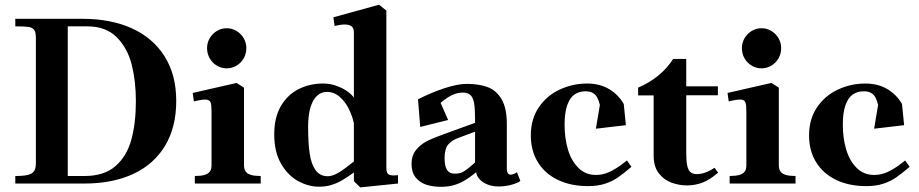

<svg xmlns="http://www.w3.org/2000/svg" viewBox="-20 -780 3904 816"><path d="M132.5 -86.5V-619.5Q132.5 -643 125.2 -653Q118 -663 101.2 -665.5Q84.5 -668 45 -668V-700H332Q451 -700 540.5 -659.5Q630 -619 679.5 -540.5Q729 -462 729 -351Q729 -239 681.2 -160Q633.5 -81 545.8 -40.5Q458 0 339.5 0H45V-32Q80.5 -32 99 -36.8Q117.5 -41.5 125 -53Q132.5 -64.5 132.5 -86.5ZM557.5 -351Q557.5 -434.5 539.8 -505Q522 -575.5 476 -621.8Q430 -668 350.5 -668H268V-32H339.5Q422.5 -32 470.8 -74Q519 -116 538.2 -186.5Q557.5 -257 557.5 -351Z M879 -77V-306.5Q879 -334.5 875 -345Q871 -355.5 855.8 -356.8Q840.5 -358 804 -349L799 -385L985.5 -427.5L1017 -407.5V-78.5Q1017 -61 1024.2 -51Q1031.5 -41 1047 -36.5Q1062.5 -32 1088 -32V0H808V-32Q833.5 -32 849 -36.5Q864.5 -41 871.8 -50.8Q879 -60.5 879 -77ZM860 -575.5Q860 -598 871.2 -617.5Q882.5 -637 901.8 -648.5Q921 -660 943.5 -660Q966 -660 985.2 -648.5Q1004.5 -637 1015.8 -617.5Q1027 -598 1027 -575.5Q1027 -552 1015.8 -532.2Q1004.5 -512.5 985.2 -501Q966 -489.5 943.5 -489.5Q921 -489.5 901.8 -501Q882.5 -512.5 871.2 -532.2Q860 -552 860 -575.5Z M1145.5 -209Q1145.5 -282 1174.5 -330.5Q1203.5 -379 1250.5 -402Q1297.5 -425 1353 -425Q1383 -425 1410.5 -415Q1438 -405 1457.5 -390.8Q1477 -376.5 1484 -364.5V-642.5Q1484 -656 1477.5 -664.8Q1471 -673.5 1453 -675.5Q1435 -677.5 1402 -669.5L1397 -706.5L1591 -760L1622 -735V-69.5Q1622 -54 1625.2 -46.2Q1628.5 -38.5 1639 -35.8Q1649.5 -33 1671.5 -35.5V0L1511 16.5L1484 -10V-47Q1455 -26 1433.5 -13.5Q1412 -1 1388 6.2Q1364 13.5 1336 13.5Q1291.5 13.5 1247.8 -10Q1204 -33.5 1174.8 -83.8Q1145.5 -134 1145.5 -209ZM1484 -93.5V-256Q1478 -285 1463.2 -315.8Q1448.5 -346.5 1424.2 -368Q1400 -389.5 1368.5 -389.5Q1346.5 -389.5 1328.8 -374.2Q1311 -359 1300.2 -325.8Q1289.5 -292.5 1289.5 -241Q1289.5 -173.5 1296 -128.2Q1302.5 -83 1321 -57Q1339.5 -31 1373.5 -31Q1392.5 -31 1417.5 -45.5Q1442.5 -60 1484 -93.5Z M1729 -84Q1729 -118 1747 -141.2Q1765 -164.5 1792.2 -178.8Q1819.5 -193 1861.5 -208L1999 -258V-276Q1999 -319 1994.8 -342.2Q1990.5 -365.5 1979.5 -376Q1968.5 -386.5 1947.5 -386.5Q1929 -386.5 1912.5 -380.5Q1896 -374.5 1882.5 -365.5Q1869 -356.5 1852.5 -343L1884.5 -270L1766 -240.5L1756.5 -358Q1814 -387 1869.2 -405.2Q1924.5 -423.5 1964.5 -423.5Q2015.5 -423.5 2052.5 -409.8Q2089.5 -396 2111.8 -358.2Q2134 -320.5 2134 -253V-63Q2134 -41 2146.2 -38.2Q2158.5 -35.5 2177 -48L2191.5 -11Q2180.5 -2 2153.8 5.2Q2127 12.5 2100 12.5Q2073 12.5 2051.8 4Q2030.5 -4.5 2018.2 -18.2Q2006 -32 2003.5 -48Q1976.5 -25.5 1953 -12Q1929.5 1.5 1905.8 7.8Q1882 14 1854 14Q1819 14 1791.2 4.8Q1763.5 -4.5 1746.2 -26.2Q1729 -48 1729 -84ZM1999 -89.5V-220.5L1927 -193.5Q1898.5 -183 1884 -164.8Q1869.5 -146.5 1869.5 -107.5Q1869.5 -73.5 1880 -57.8Q1890.5 -42 1910.5 -42Q1925.5 -42 1935.5 -44.5Q1945.5 -47 1959.8 -57Q1974 -67 1999 -89.5Z M2236 -204.5Q2236 -274 2270 -324Q2304 -374 2359 -399.5Q2414 -425 2475 -425Q2529.5 -425 2569 -401.2Q2608.5 -377.5 2631 -338L2640 -248L2512.5 -233L2529.5 -334Q2525 -353 2518.2 -365.5Q2511.5 -378 2499.5 -385Q2487.5 -392 2468 -392Q2442 -392 2422.2 -378.8Q2402.5 -365.5 2391 -333.8Q2379.5 -302 2379.5 -249.5Q2379.5 -191.5 2394.2 -143.2Q2409 -95 2439 -65.8Q2469 -36.5 2512.5 -36.5Q2532 -36.5 2550.8 -42Q2569.5 -47.5 2592.5 -61Q2615.5 -74.5 2644.5 -98L2663.5 -71Q2629.5 -42 2606 -25.8Q2582.5 -9.5 2551.5 0.8Q2520.5 11 2479 11Q2406.5 11 2351.5 -15.2Q2296.5 -41.5 2266.2 -90.2Q2236 -139 2236 -204.5Z M2758 -119V-374.5H2692V-407.5Q2789.5 -449.5 2841 -529.5H2896.5V-413H3031V-375H2896.5V-131Q2896.5 -96.5 2900.5 -77Q2904.5 -57.5 2914.2 -48.8Q2924 -40 2941.5 -40Q2957.5 -40 2975.8 -46Q2994 -52 3017 -67L3032 -46Q2996.5 -16 2965.8 -4Q2935 8 2898.5 8Q2866.5 8 2834.5 -3.5Q2802.5 -15 2780.2 -43.2Q2758 -71.5 2758 -119Z M3152 -77V-306.5Q3152 -334.5 3148 -345Q3144 -355.5 3128.8 -356.8Q3113.5 -358 3077 -349L3072 -385L3258.5 -427.5L3290 -407.5V-78.5Q3290 -61 3297.2 -51Q3304.5 -41 3320 -36.5Q3335.5 -32 3361 -32V0H3081V-32Q3106.5 -32 3122 -36.5Q3137.5 -41 3144.8 -50.8Q3152 -60.5 3152 -77ZM3133 -575.5Q3133 -598 3144.2 -617.5Q3155.5 -637 3174.8 -648.5Q3194 -660 3216.5 -660Q3239 -660 3258.2 -648.5Q3277.5 -637 3288.8 -617.5Q3300 -598 3300 -575.5Q3300 -552 3288.8 -532.2Q3277.5 -512.5 3258.2 -501Q3239 -489.5 3216.5 -489.5Q3194 -489.5 3174.8 -501Q3155.5 -512.5 3144.2 -532.2Q3133 -552 3133 -575.5Z M3418.5 -204.5Q3418.5 -274 3452.5 -324Q3486.5 -374 3541.5 -399.5Q3596.5 -425 3657.5 -425Q3712 -425 3751.5 -401.2Q3791 -377.5 3813.5 -338L3822.5 -248L3695 -233L3712 -334Q3707.5 -353 3700.8 -365.5Q3694 -378 3682 -385Q3670 -392 3650.5 -392Q3624.5 -392 3604.8 -378.8Q3585 -365.5 3573.5 -333.8Q3562 -302 3562 -249.5Q3562 -191.5 3576.8 -143.2Q3591.5 -95 3621.5 -65.8Q3651.5 -36.5 3695 -36.5Q3714.5 -36.5 3733.2 -42Q3752 -47.5 3775 -61Q3798 -74.5 3827 -98L3846 -71Q3812 -42 3788.5 -25.8Q3765 -9.5 3734 0.8Q3703 11 3661.5 11Q3589 11 3534 -15.2Q3479 -41.5 3448.8 -90.2Q3418.5 -139 3418.5 -204.5Z"/></svg>

Font: Didactic
Style: Regular
Weight: 400
Designer: Tyler Finck
Foundry: Etcetera Type Co
Version: Version 3.007;FEAKit 1.0